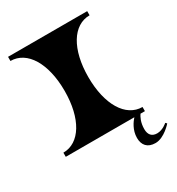

<svg xmlns="http://www.w3.org/2000/svg" viewBox="-208 -832 1075 1164"><g transform="rotate(-30 329.5 -250.0)"><path d="M650 123C650 123 617 154 577 154C540 154 521 132 521 93C521 45 538 15 548 0H579V-29C463 -29 385 -157 385 -350C385 -543 463 -671 579 -671V-700H25V-671C141 -671 219 -543 219 -350C219 -157 141 -29 25 -29V0H505C488 19 456 61 456 117C456 167 483 200 539 200C601 200 659 132 659 132Z"/></g></svg>

Font: Ouroboros
Style: Regular
Weight: 400
Designer: Ariel Martín Pérez
Foundry: Velvetyne Type Foundry
Version: Version 2.001;hotconv 1.0.109;makeotfexe 2.5.65596